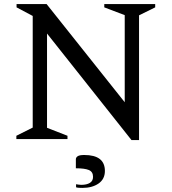

<svg xmlns="http://www.w3.org/2000/svg" viewBox="-20 -680 839 939"><path d="M60 0V-16L140 -56V-602L61 -644V-660H208L590 -180V-606L490 -644V-660H739V-644L660 -605V5H623L210 -516V-55L310 -16V0ZM383 239Q376 239 367 238.5Q358 238 352 236V221Q358 222 365 223Q372 224 377 224Q404 224 419.5 214.5Q435 205 435 185Q435 160 414.5 151.5Q394 143 351 143V99Q351 90 360 84Q369 78 392 78Q493 78 493 156Q493 196 462 217.5Q431 239 383 239Z"/></svg>

Font: Spectral SC
Style: Regular
Weight: 400
Designer: Jean-Baptiste Levee
Foundry: Production Type
Version: Version 2.001